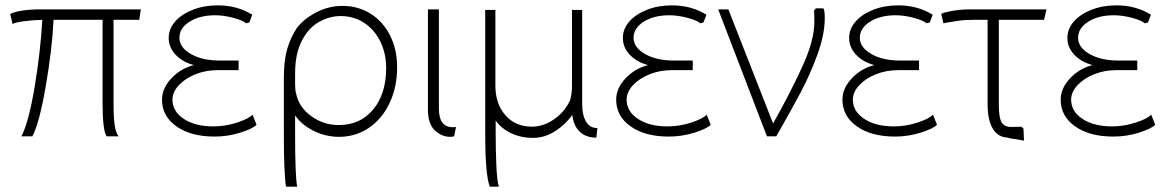

<svg xmlns="http://www.w3.org/2000/svg" viewBox="-20 -511 4359 717"><path d="M133 -476H506L500 -437H404V-131Q404 -70 408.5 -41.5Q413 -13 423 -2H378Q363 -25 363 -127V-437H180Q175 -329 151 -190Q127 -51 101 -2H60Q87 -54 109 -184.5Q131 -315 138 -437Q101 -436 68 -431.5Q35 -427 27 -421L18 -459Q55 -476 133 -476Z M704 -268Q662 -279 636 -306.5Q610 -334 610 -369Q610 -403 634 -430.5Q658 -458 700 -474.5Q742 -491 793 -491Q866 -491 922 -456L911 -427L899 -424Q887 -435 851 -444.5Q815 -454 784 -454Q726 -454 688 -430Q650 -406 650 -370Q650 -334 692.5 -309.5Q735 -285 799 -285H871V-249H792Q748 -249 709.5 -233.5Q671 -218 647.5 -192.5Q624 -167 624 -139Q624 -95 666.5 -67Q709 -39 777 -39Q822 -39 866 -53.5Q910 -68 923 -83L938 -45Q925 -31 878.5 -16Q832 -1 781 -1Q693 -1 639 -39Q585 -77 585 -139Q585 -181 619.5 -218Q654 -255 704 -268Z M1087 -404Q1111 -438 1158.5 -463.5Q1206 -489 1259 -489Q1318 -489 1364.5 -459.5Q1411 -430 1437 -378Q1463 -326 1463 -260Q1463 -186 1435 -126.5Q1407 -67 1357.5 -33.5Q1308 0 1246 0Q1197 0 1152 -22Q1107 -44 1082 -80V-15Q1082 151 1090 186H1048Q1040 135 1040 -10V-219Q1040 -286 1052.5 -328Q1065 -370 1087 -404ZM1086 -161Q1096 -111 1142 -77.5Q1188 -44 1245 -44Q1325 -44 1373.5 -102Q1422 -160 1422 -257Q1422 -312 1400 -356.5Q1378 -401 1339.5 -426Q1301 -451 1252 -451Q1211 -451 1172 -429.5Q1133 -408 1107.5 -359.5Q1082 -311 1082 -236V-195Q1082 -173 1086 -161Z M1619 -476V-105Q1619 -36 1671 -36Q1679 -36 1683 -37L1676 -2Q1668 0 1661 0Q1630 0 1604 -24Q1578 -48 1578 -102V-476Z M1830 -474V-191Q1830 -123 1867.5 -80.5Q1905 -38 1966 -38Q2009 -38 2049 -65.5Q2089 -93 2109 -137Q2116 -161 2116 -191V-474H2154V-125Q2154 -80 2169 -56Q2184 -32 2211 -33L2207 3Q2168 3 2145 -19Q2122 -41 2117 -82Q2094 -48 2054.5 -22Q2015 4 1969 4Q1927 4 1890 -13Q1853 -30 1831 -61V-13Q1831 44 1833.5 105Q1836 166 1843 186H1809Q1792 140 1792 -7V-474Z M2400 -268Q2358 -279 2332 -306.5Q2306 -334 2306 -369Q2306 -403 2330 -430.5Q2354 -458 2396 -474.5Q2438 -491 2489 -491Q2562 -491 2618 -456L2607 -427L2595 -424Q2583 -435 2547 -444.5Q2511 -454 2480 -454Q2422 -454 2384 -430Q2346 -406 2346 -370Q2346 -334 2388.5 -309.5Q2431 -285 2495 -285H2567V-249H2488Q2444 -249 2405.5 -233.5Q2367 -218 2343.5 -192.5Q2320 -167 2320 -139Q2320 -95 2362.5 -67Q2405 -39 2473 -39Q2518 -39 2562 -53.5Q2606 -68 2619 -83L2634 -45Q2621 -31 2574.5 -16Q2528 -1 2477 -1Q2389 -1 2335 -39Q2281 -77 2281 -139Q2281 -181 2315.5 -218Q2350 -255 2400 -268Z M2867 -50Q2927 -156 2974 -257.5Q3021 -359 3021 -427Q3021 -463 3020 -472L3027 -480H3054Q3060 -476 3060 -443Q3060 -383 3033 -308.5Q3006 -234 2970.5 -167Q2935 -100 2879 -2H2844L2662 -476H2700Z M3245 -268Q3203 -279 3177 -306.5Q3151 -334 3151 -369Q3151 -403 3175 -430.5Q3199 -458 3241 -474.5Q3283 -491 3334 -491Q3407 -491 3463 -456L3452 -427L3440 -424Q3428 -435 3392 -444.5Q3356 -454 3325 -454Q3267 -454 3229 -430Q3191 -406 3191 -370Q3191 -334 3233.5 -309.5Q3276 -285 3340 -285H3412V-249H3333Q3289 -249 3250.5 -233.5Q3212 -218 3188.5 -192.5Q3165 -167 3165 -139Q3165 -95 3207.5 -67Q3250 -39 3318 -39Q3363 -39 3407 -53.5Q3451 -68 3464 -83L3479 -45Q3466 -31 3419.5 -16Q3373 -1 3322 -1Q3234 -1 3180 -39Q3126 -77 3126 -139Q3126 -181 3160.5 -218Q3195 -255 3245 -268Z M3602 -476H3888L3879 -437H3710V-119Q3710 -73 3720 -55Q3730 -37 3755 -37Q3790 -37 3794 -38L3802 -31L3804 14Q3767 8 3752.5 5.5Q3738 3 3747 3Q3708 3 3688 -29.5Q3668 -62 3668 -123V-437H3616Q3582 -437 3556 -433Q3530 -429 3524 -428L3503 -424L3495 -459Q3502 -464 3534 -470Q3566 -476 3602 -476Z M4060 -268Q4018 -279 3992 -306.5Q3966 -334 3966 -369Q3966 -403 3990 -430.5Q4014 -458 4056 -474.5Q4098 -491 4149 -491Q4222 -491 4278 -456L4267 -427L4255 -424Q4243 -435 4207 -444.5Q4171 -454 4140 -454Q4082 -454 4044 -430Q4006 -406 4006 -370Q4006 -334 4048.5 -309.5Q4091 -285 4155 -285H4227V-249H4148Q4104 -249 4065.5 -233.5Q4027 -218 4003.5 -192.5Q3980 -167 3980 -139Q3980 -95 4022.5 -67Q4065 -39 4133 -39Q4178 -39 4222 -53.5Q4266 -68 4279 -83L4294 -45Q4281 -31 4234.5 -16Q4188 -1 4137 -1Q4049 -1 3995 -39Q3941 -77 3941 -139Q3941 -181 3975.5 -218Q4010 -255 4060 -268Z"/></svg>

Font: Gmarket Sans TTF Light
Style: Regular
Weight: 300
Designer: Creative Director : Sungho Lee; Art Director : Kiwoong Choi; Project Manager : Sori Yang, Jongwook Yoon; Font Designer :
Foundry: Sandoll Inc.
Version: Version 1.000;hotconv 1.0.109;makeotfexe 2.5.65596